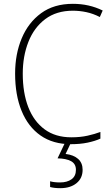

<svg xmlns="http://www.w3.org/2000/svg" viewBox="-20 -744 586 1004"><path d="M361 -688Q275 -688 216.5 -644Q158 -600 128.5 -525Q99 -450 99 -359Q99 -258 128 -183.5Q157 -109 213.5 -67.5Q270 -26 353 -26Q400 -26 438 -34.5Q476 -43 505 -54V-19Q476 -6 437.5 2Q399 10 351 10Q257 10 192 -35.5Q127 -81 93 -164Q59 -247 59 -359Q59 -461 93.5 -543.5Q128 -626 195 -675Q262 -724 361 -724Q446 -724 517 -689L502 -655Q467 -673 431.5 -680.5Q396 -688 361 -688ZM412 144Q412 188 380 214Q348 240 295 240Q264 240 242 234V204Q263 210 294 210Q331 210 354 193.5Q377 177 377 144Q377 113 352 99Q327 85 281 84L321 0H352L323 61Q365 66 388.5 87Q412 108 412 144Z"/></svg>

Font: Noto Sans Telugu SemiCondensed ExtraLight
Style: Regular
Weight: 200
Width: 4
Designer: Jelle Bosma - Monotype Design Team
Foundry: Monotype Imaging Inc.
Version: Version 2.005; ttfautohint (v1.8.4.7-5d5b)